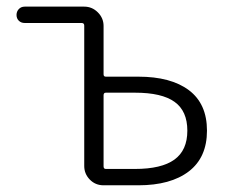

<svg xmlns="http://www.w3.org/2000/svg" viewBox="-20 -553 686 573"><path d="M289.1 0Q264.6 0 248 -17.1Q231.4 -34.2 231.4 -57.6V-476.6Q231.4 -484.4 223.6 -484.4H53.7Q43 -484.4 36.1 -491.2Q29.3 -498 29.3 -508.3Q29.3 -518.6 36.1 -525.9Q43 -533.2 53.7 -533.2H231.4Q254.9 -533.2 272 -516.1Q289.1 -499 289.1 -475.6V-331.1Q289.1 -324.2 295.9 -324.2H392.6Q490.2 -324.2 543.9 -283.7Q597.7 -243.2 597.7 -163.1Q597.7 -83 543.5 -41.5Q489.3 0 392.6 0ZM289.1 -56.6Q289.1 -48.8 295.9 -48.8H382.8Q461.9 -48.8 500.5 -76.7Q539.1 -104.5 539.1 -163.1Q539.1 -221.7 501 -249Q462.9 -276.4 382.8 -276.4H295.9Q289.1 -276.4 289.1 -268.6Z"/></svg>

Font: Gen Jyuu Gothic Light
Style: Regular
Weight: 200
Designer: [Source Han Sans]
Ryoko NISHIZUKA  (kana & ideographs); Paul D. Hunt (Latin, Greek & Cyrillic); Wenlong ZHANG  (bopomofo
Version: Version 1.002.20150607